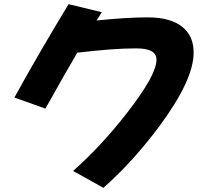

<svg xmlns="http://www.w3.org/2000/svg" viewBox="-20 -842 1040 931"><path d="M473.6 -782.7Q458 -757.8 448.2 -742.7Q595.7 -757.8 696.8 -757.8Q810.5 -757.8 867.7 -708.5Q918.9 -665.5 918.9 -587.4Q919.4 -455.1 752.9 -230Q624 -57.1 481.4 68.8L334.5 -13.2Q473.6 -136.2 599.6 -299.3Q739.3 -479.5 738.8 -552.7Q739.3 -607.9 638.7 -607.4Q528.3 -607.4 354.5 -586.4Q284.2 -465.8 200.2 -315.4L49.8 -369.1Q167 -582 312.5 -821.8Z"/></svg>

Font: Droid Sans
Style: Regular
Weight: 400
Foundry: Ascender Corporation
Version: Version 1.00 build 114